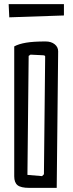

<svg xmlns="http://www.w3.org/2000/svg" viewBox="-20 -911 352 931"><path d="M290 -891V-836L25 -827L22 -891ZM122 0Q81 0 65 -13Q49 -26 49 -56V-686Q71 -698 106.5 -704Q142 -710 201 -710Q228 -710 245 -696.5Q262 -683 262 -662L255 0ZM184 -57 193 -66 199 -637Q199 -642 190 -643L128 -646L119 -640L113 -63Z"/></svg>

Font: Bahiana
Style: Regular
Weight: 400
Designer: Pablo Cosgaya & Dani Raskovsky
Foundry: Pablo Cosgaya & Dani Raskovsky
Version: Version 1.005